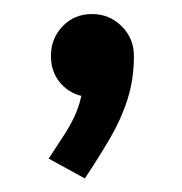

<svg xmlns="http://www.w3.org/2000/svg" viewBox="-20 -151 262 276"><path d="M50 77Q63.8 56.2 73.6 40.8Q83.5 25.2 89.5 10.8Q95.5 -3.8 98.5 -20.8Q101.5 -37.8 101.5 -60.5L172.5 -70.5Q172.5 -37.5 163.5 -8.9Q154.5 19.8 138.4 47.4Q122.2 75 102 105.5ZM112.2 -11.5Q86.8 -11.5 70 -28.2Q53.2 -45 53.2 -70.5Q53.2 -95.8 70 -113.2Q86.8 -130.8 112.2 -130.8Q137.5 -130.8 155 -113.2Q172.5 -95.8 172.5 -70.5Q172.5 -45 155 -28.2Q137.5 -11.5 112.2 -11.5Z"/></svg>

Font: Akshar Light
Style: Regular
Weight: 300
Designer: Tall Chai
Foundry: Tall Chai
Version: Version 1.100